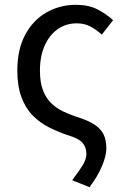

<svg xmlns="http://www.w3.org/2000/svg" viewBox="-20 -577 523 798"><path d="M352 201 280 172Q308 135 323.5 110Q339 85 339 62Q339 35 323 16.5Q307 -2 259 -16Q221 -29 184 -47.5Q147 -66 117 -96Q87 -126 69.5 -172Q52 -218 52 -284Q52 -372 85 -433Q118 -494 173.5 -525.5Q229 -557 295 -557Q348 -557 385 -538Q422 -519 450 -493L403 -433Q380 -454 355.5 -467Q331 -480 299 -480Q254 -480 219.5 -455.5Q185 -431 165.5 -387Q146 -343 146 -284Q146 -236 158 -203.5Q170 -171 191.5 -149.5Q213 -128 241 -114.5Q269 -101 300 -91Q345 -77 371.5 -60Q398 -43 410 -19.5Q422 4 422 42Q422 69 404.5 112Q387 155 352 201Z"/></svg>

Font: Noto Sans HK
Style: Regular
Weight: 400
Designer: Ryoko NISHIZUKA 西塚涼子 (kana, bopomofo & ideographs); Paul D. Hunt (Latin, Greek & Cyrillic); Sandoll Communications 산돌커뮤니
Foundry: Adobe
Version: Version 2.004-H2;hotconv 1.0.118;makeotfexe 2.5.65603